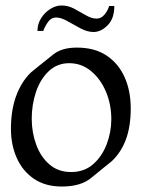

<svg xmlns="http://www.w3.org/2000/svg" viewBox="-20 -667 518 702"><path d="M206 15Q146 15 104.5 -13Q63 -41 41.5 -89Q20 -137 20 -196Q20 -264 39 -316Q58 -368 93 -402Q98 -406 118 -422.5Q138 -439 175 -468Q206 -493 261 -493Q326 -493 369.5 -464Q413 -435 435.5 -385Q458 -335 458 -271Q458 -205 440.5 -157.5Q423 -110 389 -78Q376 -68 357.5 -52.5Q339 -37 314 -17Q276 15 206 15ZM240 -38Q288 -38 320.5 -66.5Q353 -95 370 -139.5Q387 -184 387 -231Q387 -285 367.5 -331.5Q348 -378 313 -407Q278 -436 233 -436Q189 -436 158 -406.5Q127 -377 111.5 -330.5Q96 -284 96 -233Q96 -183 112.5 -138Q129 -93 161 -65.5Q193 -38 240 -38ZM322 -550Q299 -550 274 -563.5Q249 -577 226 -590Q203 -603 185 -603Q168 -603 157 -588.5Q146 -574 138 -554H117Q117 -579 130 -600Q143 -621 163.5 -634Q184 -647 205 -647Q229 -647 251.5 -635Q274 -623 294.5 -611Q315 -599 333 -599Q350 -599 362 -613.5Q374 -628 379 -645H398Q398 -599 373.5 -574.5Q349 -550 322 -550Z"/></svg>

Font: Luxurious Roman
Style: Regular
Weight: 400
Designer: Robert E. Leuschke
Foundry: Robert E. Leuschke
Version: Version 1.010; ttfautohint (v1.8.3)